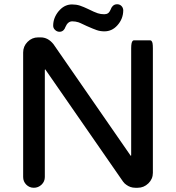

<svg xmlns="http://www.w3.org/2000/svg" viewBox="-20 -868 824 899"><path d="M190.9 -543.9Q189.9 -542 189.9 -540V-39.1Q189.9 -18.1 174.6 -3.4Q159.2 11.2 138.4 11.2Q117.7 11.2 103 -3.4Q88.4 -18.1 88.4 -39.1V-622.1Q88.4 -651.4 109.1 -672.1Q129.9 -692.9 158.2 -692.9H170.9Q204.6 -692.9 230 -661.6L590.3 -141.1Q591.8 -139.2 593.3 -137.7Q594.2 -139.6 594.2 -141.6V-641.6Q594.2 -669.9 601.1 -676.3Q603.5 -679.2 607.4 -679.2H682.6Q686.5 -679.2 689 -676.8Q691.4 -674.3 692.4 -671.6Q693.4 -668.9 694.3 -665Q695.8 -656.7 695.8 -641.6V-58.6Q695.8 -29.8 674.6 -9.3Q653.3 11.2 625 11.2H613.3Q590.3 11.2 571.3 -2.9Q562.5 -8.8 556.2 -17.6L193.8 -540.5Q192.4 -542.5 190.9 -543.9ZM229 -748Q229 -784.2 254.4 -815.4L261.7 -823.2Q285.6 -847.2 317.4 -847.2Q336.9 -847.2 354 -841.8Q372.6 -835.4 391.6 -826.2Q423.3 -810.5 437.7 -805.9Q452.1 -801.3 467.8 -801.3Q479 -801.3 485.8 -806.2L488.8 -808.6Q494.1 -814 498 -823.2Q501.5 -833.5 507.8 -839.8Q516.1 -848.1 528.3 -848.1Q540.5 -848.1 548.3 -840.3Q556.2 -832.5 557.1 -820.8V-820.3Q557.1 -779.3 528.8 -748.5Q503.9 -721.2 468.8 -721.2Q449.2 -721.2 432.6 -727.1Q417 -732.4 386.2 -746.1Q364.3 -756.8 356.9 -759.8Q349.6 -762.7 347.2 -763.7Q333 -768.1 318.4 -768.1Q297.4 -768.1 286.1 -741.2Q283.2 -732.4 277.8 -727.1Q270 -719.2 258.8 -719.2Q246.1 -719.2 237.3 -728.5Q229 -736.3 229 -748Z"/></svg>

Font: YuPearl-Medium
Style: Medium
Weight: 500
Designer: Max Yao
Foundry: Max-Everyday
Version: Version 1.011; ttfautohint (v1.8.3)